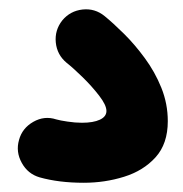

<svg xmlns="http://www.w3.org/2000/svg" viewBox="-20 -85 395 414"><path d="M114.3 -41Q131.3 -61.5 158 -64.5Q184.6 -67.4 205.6 -50.3Q224.1 -35.2 247.3 -12.2Q270.5 10.7 292.2 40.3Q314 69.8 327.9 104.2Q341.8 138.7 341.8 176.3Q341.8 225.1 315.4 254.2Q289.1 283.2 247.6 296.1Q206.1 309.1 160.6 309.1Q106.9 309.1 65.4 297.4Q40 290 26.9 266.1Q13.7 242.2 21 216.8Q27.8 191.4 51.8 177.7Q75.7 164.1 101.1 172.4Q109.4 174.8 125.7 177.2Q142.1 179.7 156.7 179.7Q181.2 179.7 195.3 173.1Q209.5 166.5 209.5 154.3Q209.5 141.6 193.8 121.3Q178.2 101.1 158 81.3Q137.7 61.5 123.5 50.3Q103 33.2 100.3 6.6Q97.7 -20 114.3 -41Z"/></svg>

Font: Mikhak-FD Bold
Style: Regular
Weight: 700
Designer: Amin Abedi
Version: Version 3.3